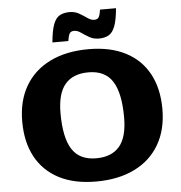

<svg xmlns="http://www.w3.org/2000/svg" viewBox="-61 -992 1002 1062"><g transform="rotate(-5 440.0 -461.0)"><path d="M451 -720Q571.5 -720 656.2 -676.2Q741 -632.5 785.2 -550.5Q829.5 -468.5 829.5 -354.5Q829.5 -240 781.2 -157.5Q733 -75 643.2 -31Q553.5 13 429.5 13Q308.5 13 224 -31Q139.5 -75 95.2 -157Q51 -239 51 -353Q51 -467.5 99.2 -549.8Q147.5 -632 237.2 -676Q327 -720 451 -720ZM441.5 -115Q527 -115 570.8 -166.2Q614.5 -217.5 614.5 -327Q614.5 -462.5 573 -527.5Q531.5 -592.5 439 -592.5Q353.5 -592.5 309.8 -541.2Q266 -490 266 -380.5Q266 -245 307.5 -180Q349 -115 441.5 -115ZM622.5 -932.5Q616.5 -866.5 603.2 -832.2Q590 -798 568 -785.8Q546 -773.5 513 -773.5Q484 -773.5 460.8 -787Q437.5 -800.5 418 -814.2Q398.5 -828 381 -828Q364 -828 356.5 -817.8Q349 -807.5 344 -774.5H255.5Q261.5 -840.5 274.5 -874.8Q287.5 -909 309.8 -921.2Q332 -933.5 365 -933.5Q394 -933.5 417.2 -920Q440.5 -906.5 460 -892.8Q479.5 -879 497 -879Q513.5 -879 521.2 -889.2Q529 -899.5 533.5 -932.5Z"/></g></svg>

Font: Newsreader Caption
Style: Bold
Weight: 700
Designer: Hugues Gentile
Foundry: Production Type
Version: Version 1.001